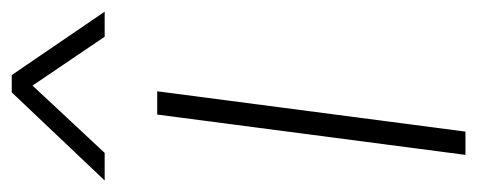

<svg xmlns="http://www.w3.org/2000/svg" viewBox="-278 -555 820 330"><g transform="rotate(-90 132.0 -390.0)"><path d="M30.8 0 100.1 -529.8H140.1L70.8 0ZM34.2 -620.1H-13.2L138.2 -779.8H168L276.9 -620.1H233.9L149.9 -744.1Z"/></g></svg>

Font: Cooper Hewitt
Style: Light Italic
Weight: 704
Designer: Village Type and Design LLC
Foundry: Cooper Hewitt Smithsonian Design Museum
Version: 1.000